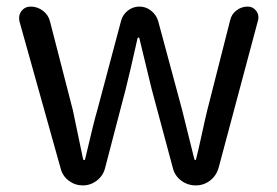

<svg xmlns="http://www.w3.org/2000/svg" viewBox="-20 -563 842 583"><path d="M164.1 -51.8 39.1 -498Q38.1 -502.9 38.1 -508.8Q38.1 -519.5 44.9 -529.3Q55.7 -543 73.2 -543Q93.8 -543 110.4 -530.3Q127 -517.6 131.8 -498L201.2 -228.5Q230.5 -87.9 232.4 -79.1Q233.4 -77.1 235.8 -77.1Q238.3 -77.1 238.3 -79.1Q265.6 -196.3 275.4 -228.5L347.7 -500Q352.5 -518.6 368.2 -530.8Q383.8 -543 403.3 -543Q422.9 -543 438.5 -530.8Q454.1 -518.6 460 -500L533.2 -228.5Q537.1 -211.9 544.9 -181.2Q552.7 -150.4 558.6 -126Q564.5 -101.6 570.3 -79.1Q571.3 -77.1 573.2 -77.1Q575.2 -77.1 575.2 -79.1Q582 -105.5 592.8 -155.3Q603.5 -205.1 609.4 -228.5L678.7 -501Q682.6 -519.5 697.8 -531.2Q712.9 -543 732.4 -543Q748 -543 757.8 -530.3Q764.6 -521.5 764.6 -510.7Q764.6 -505.9 763.7 -502L643.6 -52.7Q636.7 -29.3 617.7 -14.6Q598.6 0 574.2 0Q549.8 0 530.3 -14.6Q510.7 -29.3 504.9 -52.7L440.4 -293Q438.5 -299.8 403.3 -446.3Q403.3 -449.2 400.9 -449.2Q398.4 -449.2 397.5 -446.3Q374 -340.8 361.3 -291L298.8 -51.8Q293 -29.3 273.9 -14.6Q254.9 0 231.4 0Q208 0 189 -14.2Q169.9 -28.3 164.1 -51.8Z"/></svg>

Font: Gen Jyuu Gothic Regular
Style: Regular
Weight: 400
Designer: [Source Han Sans]
Ryoko NISHIZUKA  (kana & ideographs); Paul D. Hunt (Latin, Greek & Cyrillic); Wenlong ZHANG  (bopomofo
Version: Version 1.002.20150607